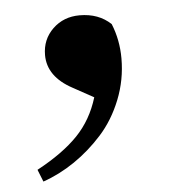

<svg xmlns="http://www.w3.org/2000/svg" viewBox="-38 -201 416 461"><g transform="rotate(-5 170.0 30.0)"><path d="M188 34.2 138.2 6.8Q79.1 -24.9 79.1 -77.1Q79.1 -114.7 105.2 -139.9Q131.3 -165 169.9 -165Q215.8 -165 245.1 -137.2Q261.2 -97.7 261.2 -53.2Q261.2 -1.5 242.4 45.7Q223.6 92.8 192.6 127.2Q161.6 161.6 125 186.5Q88.4 211.4 48.8 225.1L37.1 195.8Q100.6 161.6 136.2 124.5Q171.9 87.4 188 34.2Z"/></g></svg>

Font: Noto Serif JP Black
Style: Regular
Weight: 900
Designer: Ryoko NISHIZUKA  (kana & ideographs); Frank Grießhammer (Latin, Greek & Cyrillic); Wenlong ZHANG  (bopomofo); Sandoll Co
Foundry: Adobe Systems Incorporated
Version: Version 1.001;PS 1.001;hotconv 16.6.54;makeotf.lib2.5.65590